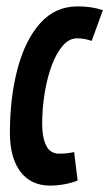

<svg xmlns="http://www.w3.org/2000/svg" viewBox="-20 -571 342 601"><path d="M137 10Q77 10 44 -33.5Q11 -77 11 -155Q11 -266 35 -356Q59 -446 106 -498.5Q153 -551 223 -551Q268 -551 302 -539L267 -443Q244 -451 221 -451Q197 -451 177 -428.5Q157 -406 142.5 -367.5Q128 -329 120 -281Q112 -233 112 -183Q112 -141 124.5 -115.5Q137 -90 165 -90Q190 -90 212 -95L223 -6Q207 1 183 5.5Q159 10 137 10Z"/></svg>

Font: Georama Extra Condensed SemiBold
Style: Italic
Weight: 600
Width: 2
Italic angle: -9°
Designer: Jean-Baptiste Levee
Foundry: Production Type
Version: Version 1.000